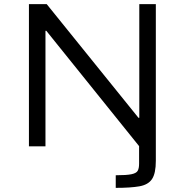

<svg xmlns="http://www.w3.org/2000/svg" viewBox="-20 -708 893 929"><path d="M540 201V140Q592 140 616 135Q640 130 646.5 118Q653 106 653 84V-1L204 -559H200V0H120V-688H206L650 -138H654V-688H734V70Q734 131 715.5 158.5Q697 186 654.5 193.5Q612 201 540 201Z"/></svg>

Font: Saira Expanded
Style: Regular
Weight: 400
Width: 7
Designer: Hector Gatti with collaboration of the Omnibus-Type team
Foundry: Omnibus-Type
Version: Version 1.100; ttfautohint (v1.8.3)